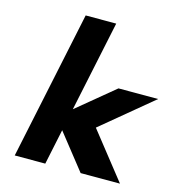

<svg xmlns="http://www.w3.org/2000/svg" viewBox="-123 -967 1000 1075"><g transform="rotate(15 377.0 -430.0)"><path d="M753.9 -513H523.9L307.2 -334L417.8 -860H240.8L60 0H237L280.1 -205L442 0H670L458.4 -268Z"/></g></svg>

Font: Hussar
Style: BdOblTwo
Weight: 700
Foundry: Cannot Into Space Fonts
Version: Version 2.00